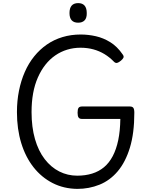

<svg xmlns="http://www.w3.org/2000/svg" viewBox="-20 -1196 980 1235"><path d="M477 19Q390 18 318.5 -18.5Q247 -55 195.5 -120.5Q144 -186 116.5 -276Q89 -366 89 -475Q89 -547 102 -612Q115 -677 139.5 -733Q164 -789 200 -833.5Q236 -878 281.5 -909.5Q327 -941 382 -957.5Q437 -974 499 -974Q548 -974 596.5 -963Q645 -952 689.5 -924.5Q734 -897 769 -846Q778 -834 774 -825Q770 -816 758 -806Q744 -794 733.5 -791.5Q723 -789 713 -799Q685 -828 652 -848Q619 -868 580.5 -878.5Q542 -889 498 -889Q453 -889 412 -876.5Q371 -864 335.5 -839.5Q300 -815 272 -779.5Q244 -744 223.5 -697.5Q203 -651 193 -595.5Q183 -540 183 -475Q183 -378 205 -301.5Q227 -225 267.5 -172.5Q308 -120 361.5 -93Q415 -66 477 -66Q529 -66 572.5 -79.5Q616 -93 649 -120.5Q682 -148 705 -191.5Q728 -235 740.5 -294.5Q753 -354 754 -431H507Q492 -431 485.5 -440Q479 -449 479 -471Q479 -494 485.5 -502.5Q492 -511 507 -511H816Q831 -511 837.5 -502.5Q844 -494 844 -471Q844 -339 815.5 -246Q787 -153 737 -94Q687 -35 620 -8Q553 19 477 19ZM483 -1050Q455 -1050 441 -1065.5Q427 -1081 427 -1112Q427 -1144 441 -1160Q455 -1176 483 -1176Q510 -1176 524 -1160Q538 -1144 538 -1112Q539 -1081 524.5 -1065.5Q510 -1050 483 -1050Z"/></svg>

Font: Playwrite IT Trad
Style: Regular
Weight: 400
Designer: Veronika Burian, José Scaglione
Foundry: TypeTogether
Version: Version 1.002